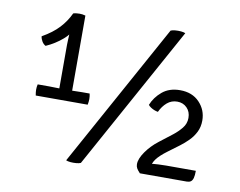

<svg xmlns="http://www.w3.org/2000/svg" viewBox="-76 -790 1126 899"><g transform="rotate(10 487.0 -341.0)"><path d="M261 -297H200V-533Q200 -544.5 200.8 -557.5Q201.5 -570.5 202.2 -584Q203 -597.5 203 -610V-683Q210.5 -685.5 218.5 -686.2Q226.5 -687 233 -687Q240 -687 246 -686.2Q252 -685.5 261 -683ZM153 -327Q161.5 -327 176.2 -326.5Q191 -326 200 -326H261Q268.5 -326 284.2 -326.5Q300 -327 308 -327H344Q347 -315 347 -301Q347 -295 346.2 -288.2Q345.5 -281.5 344 -274H97Q94 -290.5 94 -301Q94 -315 97 -327ZM76 -552Q125.5 -580 155.2 -612Q185 -644 203 -683L228 -630Q215.5 -590.5 180.2 -560.2Q145 -530 102 -511Q91.5 -516.5 84.5 -528Q77.5 -539.5 76 -552ZM666 -683Q673.5 -686.5 687.2 -687.8Q701 -689 714.8 -687.8Q728.5 -686.5 736 -683L360 0Q352.5 3.5 338.8 4.8Q325 6 311.2 4.8Q297.5 3.5 290 0ZM626.5 -323Q641 -360 674.2 -388Q707.5 -416 759 -416Q817 -416 851.2 -380Q885.5 -344 885.5 -294Q885.5 -263 873.2 -238.8Q861 -214.5 842.2 -195.8Q823.5 -177 803.5 -162L750.5 -122.5Q715.5 -96.5 700.5 -76Q685.5 -55.5 685.5 -37V0H640.5Q629.5 -11.5 624.5 -20.2Q619.5 -29 619.5 -40Q619.5 -65.5 643 -99.2Q666.5 -133 701.5 -160L763.5 -208Q784 -224 801.8 -245.5Q819.5 -267 819.5 -294.5Q819.5 -324 801.2 -342.5Q783 -361 755 -361Q727.5 -361 707 -343.5Q686.5 -326 673.5 -298Q664.5 -299.5 655.2 -303.2Q646 -307 638.2 -312.2Q630.5 -317.5 626.5 -323ZM896.5 -57Q896.5 -34.5 893 -22.2Q889.5 -10 882.2 -5Q875 0 863.5 0H645.5L636.5 -42Q652 -48.5 674.2 -51.8Q696.5 -55 718.5 -56Q740.5 -57 755.5 -57Z"/></g></svg>

Font: Signika Negative Light
Style: Regular
Weight: 300
Designer: Anna Giedry
Foundry: Anna Giedry
Version: Version 2.001